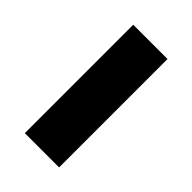

<svg xmlns="http://www.w3.org/2000/svg" viewBox="-8 -872 392 392"><g transform="rotate(-45 188.0 -675.5)"><path d="M345 -626V-725H32V-626Z"/></g></svg>

Font: Repo DemiBold
Style: Regular
Weight: 600
Designer: Stefan Peev
Foundry: Context Ltd
Version: Version 1.502